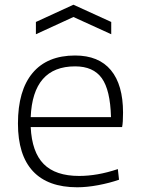

<svg xmlns="http://www.w3.org/2000/svg" viewBox="-20 -784 595 813"><path d="M132 -691 291 -764 451 -691V-639L291 -712L132 -639ZM307 9Q183 9 119.5 -59Q56 -127 56 -261Q56 -401 118 -475Q180 -549 298 -549Q398 -549 449.5 -487Q501 -425 501 -307Q501 -286 500 -270.5Q499 -255 497 -246H110Q115 -140 165 -89.5Q215 -39 315 -39Q353 -39 393.5 -46Q434 -53 479 -68L484 -23Q444 -9 396 0Q348 9 307 9ZM298 -503Q119 -503 110 -288H450Q447 -403 411 -453Q375 -503 298 -503Z"/></svg>

Font: Encode Sans Wide
Style: ExtraLight
Weight: 200
Designer: Pablo Impallari, Andres Torresi
Foundry: Pablo Impallari, Andres Torresi
Version: Version 1.000; ttfautohint (v1.00) -l 8 -r 50 -G 200 -x 14 -